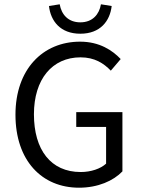

<svg xmlns="http://www.w3.org/2000/svg" viewBox="-20 -862 657 894"><path d="M348 12C436 12 508 -20 550 -64V-340H335V-271H474V-100C448 -76 403 -61 356 -61C216 -61 138 -165 138 -330C138 -493 223 -595 355 -595C421 -595 463 -567 496 -533L542 -587C504 -627 444 -668 353 -668C179 -668 52 -539 52 -328C52 -114 175 12 348 12ZM354 -705C447 -705 492 -764 500 -834L450 -842C442 -795 411 -758 354 -758C297 -758 266 -795 258 -842L208 -834C216 -764 261 -705 354 -705Z"/></svg>

Font: Giro Sans Regular
Style: Regular
Weight: 400
Designer: Paul D. Hunt
Foundry: Adobe Systems Incorporated
Version: Version 1.000;PS 1.0;hotconv 1.0.88;makeotf.lib2.5.647800